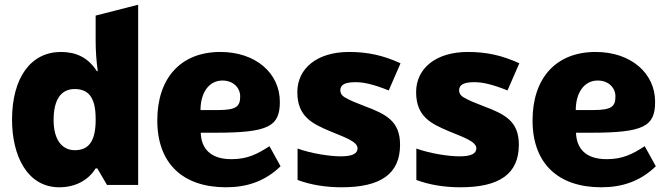

<svg xmlns="http://www.w3.org/2000/svg" viewBox="-20 -783 2831 813"><path d="M231 10C296 10 352 -17 385 -70H392L433 0H565V-763L385 -717V-612C385 -568 388 -525 394 -482H390C352 -541 300 -563 238 -563C112 -563 31 -456 31 -276C31 -124 95 10 231 10ZM297 -147C244 -147 207 -189 207 -275C207 -362 239 -406 296 -406C351 -406 385 -375 385 -281V-266C383 -186 356 -147 297 -147Z M937 10C1025 10 1102 -15 1168 -79L1121 -164C1069 -130 1027 -109 960 -109C866 -109 832 -159 830 -221H892C1118 -221 1165 -248 1165 -352C1165 -472 1064 -563 913 -563C744 -563 646 -451 646 -273C646 -92 753 10 937 10ZM829 -317C829 -388 863 -442 922 -442C968 -442 997 -411 997 -375C997 -333 982 -317 904 -317Z M1427 10C1591 10 1674 -46 1674 -170C1674 -269 1617 -299 1523 -334C1487 -348 1463 -357 1438 -372C1427 -379 1421 -389 1421 -400C1421 -424 1440 -435 1486 -435C1519 -435 1559 -427 1626 -400L1676 -515C1602 -549 1536 -563 1458 -563C1322 -563 1239 -493 1239 -393C1239 -288 1304 -259 1376 -228C1433 -204 1494 -185 1494 -155C1494 -133 1473 -121 1423 -121C1376 -121 1298 -133 1240 -154V-21C1299 1 1363 10 1427 10Z M1930 10C2094 10 2177 -46 2177 -170C2177 -269 2120 -299 2026 -334C1990 -348 1966 -357 1941 -372C1930 -379 1924 -389 1924 -400C1924 -424 1943 -435 1989 -435C2022 -435 2062 -427 2129 -400L2179 -515C2105 -549 2039 -563 1961 -563C1825 -563 1742 -493 1742 -393C1742 -288 1807 -259 1879 -228C1936 -204 1997 -185 1997 -155C1997 -133 1976 -121 1926 -121C1879 -121 1801 -133 1743 -154V-21C1802 1 1866 10 1930 10Z M2526 10C2614 10 2691 -15 2757 -79L2710 -164C2658 -130 2616 -109 2549 -109C2455 -109 2421 -159 2419 -221H2481C2707 -221 2754 -248 2754 -352C2754 -472 2653 -563 2502 -563C2333 -563 2235 -451 2235 -273C2235 -92 2342 10 2526 10ZM2418 -317C2418 -388 2452 -442 2511 -442C2557 -442 2586 -411 2586 -375C2586 -333 2571 -317 2493 -317Z"/></svg>

Font: Frost ExtraBold
Style: Regular
Weight: 800
Designer: Lee Frost
Foundry: Lee Frost for Ice Communication Norge AS
Version: Version 2.011;hotconv 1.0.107;makeotfexe 2.5.65593